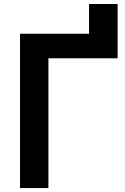

<svg xmlns="http://www.w3.org/2000/svg" viewBox="-20 -958 639 978"><path d="M82 0V-786.1H433.6V-937.5H579.1V-661.1H226.6V0Z"/></svg>

Font: Gothic A1 ExtraBold
Style: Regular
Weight: 800
Designer: HanYang I&C Co.,Ltd.
Foundry: HanYang I&C Co.,Ltd.
Version: Version 2.50